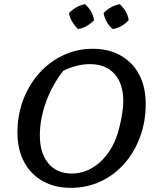

<svg xmlns="http://www.w3.org/2000/svg" viewBox="-20 -895 753 925"><path d="M321 10Q243 10 185 -23Q127 -56 95.5 -116Q64 -176 64 -257Q64 -341 92 -414.5Q120 -488 169.5 -543Q219 -598 285 -629Q351 -660 427 -660Q504 -660 561.5 -627.5Q619 -595 650.5 -535.5Q682 -476 682 -394Q682 -308 654.5 -234.5Q627 -161 578.5 -106Q530 -51 464 -20.5Q398 10 321 10ZM326 -59Q393 -59 449.5 -103.5Q506 -148 538 -226Q548 -252 556 -285Q564 -318 569 -350.5Q574 -383 574 -408Q574 -492 531.5 -539Q489 -586 413 -586Q351 -586 285 -554Q232 -487 202 -404.5Q172 -322 172 -242Q172 -157 213 -108Q254 -59 326 -59ZM390 -875Q427 -841 433 -798Q419 -782 398 -770Q377 -758 356 -755Q340 -770 328 -790Q316 -810 312 -832Q328 -848 348 -859.5Q368 -871 390 -875ZM557 -875Q574 -859 585.5 -839.5Q597 -820 600 -798Q585 -781 564.5 -769.5Q544 -758 523 -755Q488 -785 479 -832Q494 -848 514.5 -859.5Q535 -871 557 -875Z"/></svg>

Font: Piazzolla Medium
Style: Italic
Weight: 500
Italic angle: -11.3°
Designer: Juan Pablo del Peral
Foundry: Huerta Tipografica
Version: Version 1.330